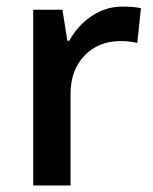

<svg xmlns="http://www.w3.org/2000/svg" viewBox="-20 -570 471 590"><path d="M356 -549.8Q390.6 -549.8 413.1 -544.9L401.9 -438Q377.4 -443.8 351.1 -443.8Q282.2 -443.8 239.5 -398.9Q196.8 -354 196.8 -282.2V0H82V-540H171.9L187 -444.8H192.9Q219.7 -493.2 262.9 -521.5Q306.2 -549.8 356 -549.8Z"/></svg>

Font: f42724691920640   
Style: Regular
Weight: 600
Foundry: Ascender Corporation
Version: Version 1.10